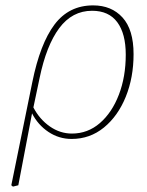

<svg xmlns="http://www.w3.org/2000/svg" viewBox="-20 -503 546 713"><path d="M127 -213 104 -104Q127 -60 165 -33.5Q203 -7 247 -7Q306 -7 351 -46Q396 -85 421.5 -151.5Q447 -218 447 -300Q447 -378 415.5 -420.5Q384 -463 322 -463Q248 -463 200 -398.5Q152 -334 127 -213ZM28 190 22 185 100 -198Q129 -341 182.5 -412Q236 -483 326 -483Q394 -483 435 -438Q476 -393 476 -302Q476 -215 447 -143.5Q418 -72 366 -29.5Q314 13 246 13Q199 13 160 -13Q121 -39 99 -82L48 185Z"/></svg>

Font: Source Serif Pro ExtraLight
Style: Italic
Weight: 200
Italic angle: -12°
Designer: Frank Grießhammer
Foundry: Adobe Systems Incorporated
Version: Version 3.001;hotconv 1.0.111;makeotfexe 2.5.65597